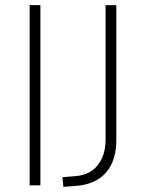

<svg xmlns="http://www.w3.org/2000/svg" viewBox="-20 -725 571 751"><path d="M96 0V-705H138V0ZM228 6 224 -32 275 -36Q313 -39 339 -57Q365 -75 379 -106.5Q393 -138 393 -179V-705H435V-177Q435 -124 417 -85Q399 -46 364 -24Q329 -2 278 2Z"/></svg>

Font: Nunito Sans 12pt ExtraLight 12pt ExtraLight
Style: Regular
Weight: 250
Version: Version 3.101;gftools[0.9.27]